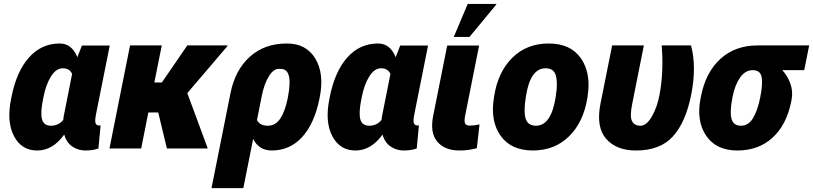

<svg xmlns="http://www.w3.org/2000/svg" viewBox="-20 -761 4167 984"><path d="M304.2 -146.5Q305.2 -162.6 309.6 -180.7L349.6 -382.3Q336.4 -411.1 301.8 -411.1Q267.6 -411.1 241.5 -369.6Q215.3 -328.1 202.6 -263.2L200.7 -252.9Q186.5 -184.1 195.1 -150.4Q203.6 -116.7 241.7 -116.7Q279.8 -116.7 304.2 -146.5ZM286.1 -538.1Q348.1 -538.1 376.5 -467.8L399.9 -527.8H542.5L473.1 -180.7Q465.3 -143.6 469.5 -130.6Q473.6 -117.7 489.7 -117.7Q494.1 -117.7 495.6 -119.1L484.4 0Q455.1 10.3 418 10.3Q380.4 10.3 350.3 -10.3Q320.3 -30.8 309.1 -71.3Q250.5 10.3 170.4 10.3Q90.3 10.3 51.8 -63.2Q13.2 -136.7 36.6 -252.9L38.6 -263.2Q64.5 -394.5 128.4 -466.3Q192.4 -538.1 286.1 -538.1Z M791 -184.6H740.2L703.6 0H541L646.5 -528.3H809.1L771 -338.4H809.6L939.9 -528.3H1145.5L1146.5 -525.9L939.9 -283.7L1044.9 0H835.4Z M1453.6 -252.9 1455.6 -263.2Q1484.4 -412.1 1415.5 -407.7Q1384.8 -412.6 1359.1 -372.1Q1333.5 -331.5 1320.8 -265.6L1320.3 -265.1H1320.8L1296.9 -145.5Q1312 -116.7 1352.1 -116.7Q1392.1 -116.7 1416.3 -153.1Q1440.4 -189.5 1453.6 -252.9ZM1372.1 10.3Q1307.6 10.3 1277.3 -48.8L1227.1 203.1H1064L1161.1 -282.7Q1184.6 -401.4 1259.8 -469.7Q1335 -538.1 1450.7 -538.1Q1549.3 -538.1 1595.9 -460.9Q1642.6 -383.8 1618.7 -263.2L1616.7 -252.9Q1590.8 -126.5 1528.1 -58.1Q1465.3 10.3 1372.1 10.3Z M1935.5 -146.5Q1936.5 -162.6 1940.9 -180.7L1981 -382.3Q1967.8 -411.1 1933.1 -411.1Q1898.9 -411.1 1872.8 -369.6Q1846.7 -328.1 1834 -263.2L1832 -252.9Q1817.9 -184.1 1826.4 -150.4Q1835 -116.7 1873 -116.7Q1911.1 -116.7 1935.5 -146.5ZM1917.5 -538.1Q1979.5 -538.1 2007.8 -467.8L2031.2 -527.8H2173.8L2104.5 -180.7Q2096.7 -143.6 2100.8 -130.6Q2105 -117.7 2121.1 -117.7Q2125.5 -117.7 2127 -119.1L2115.7 0Q2086.4 10.3 2049.3 10.3Q2011.7 10.3 1981.7 -10.3Q1951.7 -30.8 1940.4 -71.3Q1881.8 10.3 1801.8 10.3Q1721.7 10.3 1683.1 -63.2Q1644.5 -136.7 1668 -252.9L1669.9 -263.2Q1695.8 -394.5 1759.8 -466.3Q1823.7 -538.1 1917.5 -538.1Z M2437.5 -123.5 2423.8 -1.5Q2379.9 10.3 2334.5 10.3Q2258.3 10.3 2220.2 -36.1Q2182.1 -82.5 2200.7 -170.9L2272 -527.8H2435.5L2364.3 -170.9Q2357.9 -138.7 2363.8 -127.9Q2369.6 -117.2 2389.6 -117.2Q2409.7 -117.2 2437.5 -123.5ZM2377 -740.7H2522.9L2523.9 -738.3L2386.2 -571.8H2305.7Z M2726.6 -116.7Q2803.7 -116.7 2827.1 -258.8L2828.6 -269Q2839.4 -336.9 2828.6 -374Q2818.4 -411.1 2776.4 -411.1Q2697.8 -411.1 2675.8 -269L2674.3 -258.8Q2663.1 -189.5 2673.8 -153.3Q2684.6 -117.2 2726.6 -116.7ZM2991.7 -269 2990.2 -258.8Q2970.2 -134.8 2896.5 -62.5Q2823.2 9.8 2710.9 10.3Q2598.6 9.8 2545.4 -65.4Q2492.2 -140.6 2511.2 -258.8L2512.7 -269Q2532.2 -392.6 2606 -465.3Q2679.7 -538.1 2792 -538.1Q2904.3 -538.1 2957 -462.4Q3009.8 -386.7 2991.7 -269Z M3359.9 -274.4Q3382.3 -393.1 3371.1 -528.3H3521.5Q3550.8 -418.5 3522.5 -276.4Q3494.6 -134.8 3429 -62.3Q3363.3 10.3 3239.7 10.3Q3138.2 10.3 3085.9 -50.3Q3033.7 -110.8 3057.6 -230.5L3117.2 -528.3H3279.8L3220.2 -229.5Q3207 -164.1 3219 -140.4Q3231 -116.7 3262.2 -116.7Q3293.5 -116.7 3320.6 -163.6Q3347.7 -210.4 3359.9 -274.4Z M3875.5 -258.8 3877.4 -269Q3890.1 -333.5 3883.1 -367.4Q3876 -401.4 3837.9 -401.4Q3799.8 -401.4 3773.4 -364.3Q3747.1 -327.1 3735.4 -269L3733.4 -258.8Q3719.2 -188 3729 -152.3Q3738.8 -116.7 3777.3 -116.7Q3815.9 -116.7 3839.1 -155.3Q3862.3 -193.8 3875.5 -258.8ZM3570.8 -258.8 3572.8 -269Q3597.2 -391.1 3672.6 -459.7Q3748 -528.3 3863.8 -528.3Q3863.8 -527.8 4127 -528.3L4101.6 -401.4H3989.3Q4017.6 -370.6 4031.2 -330.8Q4044.9 -291 4036.6 -249L4034.7 -238.8Q4010.7 -120.6 3939 -55.2Q3867.2 10.3 3758.8 10.3Q3650.4 10.3 3598.9 -65.7Q3547.4 -141.6 3570.8 -258.8Z"/></svg>

Font: Roboto-BlackItalic
Style: Italic
Weight: 900
Italic angle: -12°
Designer: Google
Version: Version 1.100141; 2013